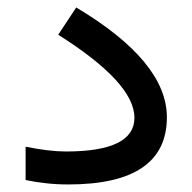

<svg xmlns="http://www.w3.org/2000/svg" viewBox="-20 -490 510 509"><path d="M47.9 -101.1Q110.4 -88.4 154.8 -88.4Q336.4 -88.4 336.4 -177.7Q336.4 -270.5 134.3 -397.9L182.1 -470.2Q422.4 -326.7 422.4 -179.2Q422.4 -1 161.1 -1Q130.4 -1 102.1 -4.2Q73.7 -7.3 47.9 -12.7Z"/></svg>

Font: Vazir UI
Style: Regular-UI
Weight: 400
Designer: Saber Rastikerdar
Foundry: Saber Rastikerdar
Version: Version 30.1.0